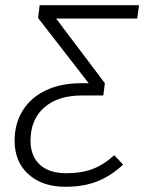

<svg xmlns="http://www.w3.org/2000/svg" viewBox="-20 -705 553 736"><path d="M506 -634H195L382 -386L376 -339H294Q201 -339 149 -292.5Q97 -246 97 -166Q97 -107 132.5 -74Q168 -41 234 -41Q292 -41 334.5 -57Q377 -73 418 -110L452 -74Q406 -31 353.5 -10Q301 11 231 11Q142 11 89 -37Q36 -85 36 -165Q36 -232 67.5 -282Q99 -332 156.5 -359Q214 -386 290 -386H320L126 -636L132 -685H513Z"/></svg>

Font: Fira Sans Light
Style: Italic
Weight: 300
Italic angle: -8°
Designer: bBox Type GmbH & Carrois Corporate GbR & Edenspiekermann AG
Foundry: bBox Type GmbH & Carrois Corporate GbR & Edenspiekermann AG
Version: Version 4.301